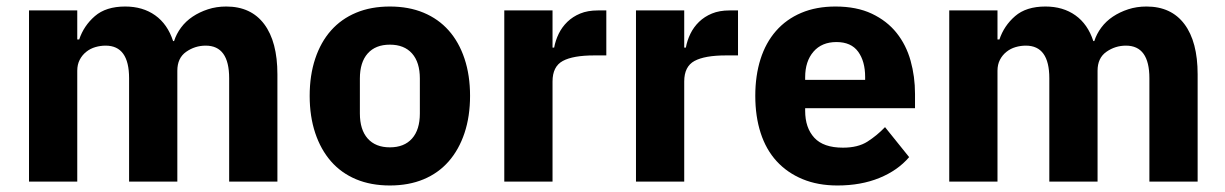

<svg xmlns="http://www.w3.org/2000/svg" viewBox="-20 -557 3757 589"><path d="M69 0V-525H217V-436H223Q237 -478 271 -507.5Q305 -537 364 -537Q418 -537 456 -510Q494 -483 511 -431H514Q521 -453 535.5 -472.5Q550 -492 571 -506Q592 -520 618 -528.5Q644 -537 674 -537Q750 -537 790.5 -483Q831 -429 831 -329V0H683V-317Q683 -417 611 -417Q578 -417 551 -398Q524 -379 524 -340V0H376V-317Q376 -417 304 -417Q288 -417 272.5 -412.5Q257 -408 244.5 -398Q232 -388 224.5 -373.5Q217 -359 217 -340V0Z M1176 12Q1118 12 1072.5 -7Q1027 -26 995.5 -62Q964 -98 947 -149Q930 -200 930 -263Q930 -326 947 -377Q964 -428 995.5 -463.5Q1027 -499 1072.5 -518Q1118 -537 1176 -537Q1234 -537 1279.5 -518Q1325 -499 1356.5 -463.5Q1388 -428 1405 -377Q1422 -326 1422 -263Q1422 -200 1405 -149Q1388 -98 1356.5 -62Q1325 -26 1279.5 -7Q1234 12 1176 12ZM1176 -105Q1220 -105 1244 -132Q1268 -159 1268 -209V-316Q1268 -366 1244 -393Q1220 -420 1176 -420Q1132 -420 1108 -393Q1084 -366 1084 -316V-209Q1084 -159 1108 -132Q1132 -105 1176 -105Z M1527 0V-525H1675V-411H1680Q1684 -433 1694 -453.5Q1704 -474 1720.5 -490Q1737 -506 1760 -515.5Q1783 -525 1814 -525H1840V-387H1803Q1738 -387 1706.5 -370Q1675 -353 1675 -307V0Z M1931 0V-525H2079V-411H2084Q2088 -433 2098 -453.5Q2108 -474 2124.5 -490Q2141 -506 2164 -515.5Q2187 -525 2218 -525H2244V-387H2207Q2142 -387 2110.5 -370Q2079 -353 2079 -307V0Z M2549 12Q2489 12 2442 -7.5Q2395 -27 2362.5 -62.5Q2330 -98 2313.5 -149Q2297 -200 2297 -263Q2297 -325 2313 -375.5Q2329 -426 2360.5 -462Q2392 -498 2438 -517.5Q2484 -537 2543 -537Q2608 -537 2654.5 -515Q2701 -493 2730.5 -456Q2760 -419 2773.5 -370.5Q2787 -322 2787 -269V-225H2450V-217Q2450 -165 2478 -134.5Q2506 -104 2566 -104Q2612 -104 2641 -122.5Q2670 -141 2695 -167L2769 -75Q2734 -34 2677.5 -11Q2621 12 2549 12ZM2546 -428Q2501 -428 2475.5 -398.5Q2450 -369 2450 -320V-312H2634V-321Q2634 -369 2612.5 -398.5Q2591 -428 2546 -428Z M2892 0V-525H3040V-436H3046Q3060 -478 3094 -507.5Q3128 -537 3187 -537Q3241 -537 3279 -510Q3317 -483 3334 -431H3337Q3344 -453 3358.5 -472.5Q3373 -492 3394 -506Q3415 -520 3441 -528.5Q3467 -537 3497 -537Q3573 -537 3613.5 -483Q3654 -429 3654 -329V0H3506V-317Q3506 -417 3434 -417Q3401 -417 3374 -398Q3347 -379 3347 -340V0H3199V-317Q3199 -417 3127 -417Q3111 -417 3095.5 -412.5Q3080 -408 3067.5 -398Q3055 -388 3047.5 -373.5Q3040 -359 3040 -340V0Z"/></svg>

Font: IBM Plex Sans KR
Style: Bold
Weight: 700
Designer: Mike Abbink; Paul van der Laan; Pieter van Rosmalen; Wujin Sim; Chorong Kim; Dohee Lee;
Foundry: Sandoll Inc.
Version: Version 1.001